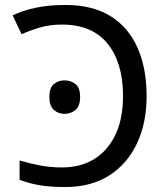

<svg xmlns="http://www.w3.org/2000/svg" viewBox="-20 -744 672 774"><path d="M243 10Q184 10 141.5 3Q99 -4 59 -19V-97Q100 -85 141.5 -77Q183 -69 229 -69Q344 -69 410 -146Q476 -223 476 -357Q476 -490 414 -567.5Q352 -645 229 -645Q181 -645 140.5 -633Q100 -621 67 -606L31 -682Q72 -702 125 -713Q178 -724 243 -724Q353 -724 425.5 -679Q498 -634 534.5 -551.5Q571 -469 571 -356Q571 -248 532 -165.5Q493 -83 420 -36.5Q347 10 243 10ZM179 -353Q179 -390 197 -405Q215 -420 240 -420Q266 -420 284.5 -405Q303 -390 303 -353Q303 -317 284.5 -301Q266 -285 240 -285Q215 -285 197 -301Q179 -317 179 -353Z"/></svg>

Font: Noto Sans Living
Style: Regular
Weight: 400
Designer: Monotype Design Team
Foundry: Monotype Imaging Inc.
Version: Version 2.013; ttfautohint (v1.8.4.7-5d5b)